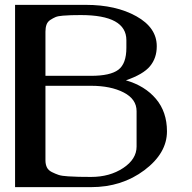

<svg xmlns="http://www.w3.org/2000/svg" viewBox="-20 -770 790 790"><path d="M167 -639.6V-458Q167 -458 354.5 -458Q433.6 -458 466.8 -482.9Q500 -507.8 500 -573.2V-604.5Q500 -708 312.5 -708Q286.1 -708 272.9 -707.5Q259.8 -707 239.3 -705.6Q218.8 -704.1 208.5 -699.7Q198.2 -695.3 187 -688Q175.8 -680.7 171.4 -668.5Q167 -656.2 167 -639.6ZM167 -110.4Q167 -93.8 172.9 -81.5Q178.7 -69.3 193.4 -62Q208 -54.7 221.2 -50.3Q234.4 -45.9 260.7 -44.4Q287.1 -43 303.7 -42.5Q320.3 -42 354.5 -42Q431.6 -42 486.8 -78.6Q542 -115.2 542 -167V-312.5Q542 -362.3 488.8 -389.6Q435.5 -417 354.5 -417H167ZM333 -750Q457 -750 541 -703.1Q625 -656.2 625 -580.1V-579.1Q625 -531.2 597.2 -497.6Q569.3 -463.9 498 -439.5Q576.2 -417 621.6 -363.3Q667 -309.6 667 -229.5Q667 -139.6 574.2 -69.8Q481.4 0 354.5 0H42V-750ZM42 -750Z"/></svg>

Font: okolaks
Style: Bold
Weight: 600
Width: 8
Version: Version 000.6.0